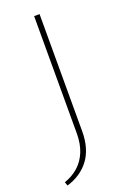

<svg xmlns="http://www.w3.org/2000/svg" viewBox="-162 -712 640 962"><g transform="rotate(-20 157.5 -230.5)"><path d="M155 -33V-658H184V-33Q184 13 173 51Q162 89 140.5 117.5Q119 146 89 166Q59 186 22 197L15 177Q59 162 90 134Q121 106 138 64.5Q155 23 155 -33Z"/></g></svg>

Font: Ysabeau Office Thin
Style: Regular
Weight: 250
Designer: Christian Thalmann (Catharsis Fonts)
Version: Version 2.001;gftools[0.9.30]; featfreeze: tnum,lnum,ss02